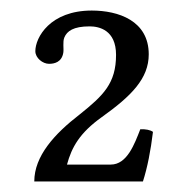

<svg xmlns="http://www.w3.org/2000/svg" viewBox="-20 -708 347 364"><path d="M73 -587C83 -587 97 -590 100 -608C101.3 -615.9 98.5 -628.7 102 -637C107 -649 119 -658 150 -658C168 -658 200 -651 200 -604C200 -550 176 -527 131 -491C83 -454 45 -412 45 -364H251C259.5 -390.7 265.7 -422.3 270 -458C264.7 -461.7 256.7 -463.3 246 -463C235 -435 221 -396 190 -396H107C116 -429 131 -456 173 -486C229 -526 262 -559 262 -605C262 -669 204 -688 154 -688C75 -688 47 -637 47 -611C47 -598 61 -587 73 -587Z"/></svg>

Font: Libertinus Math
Style: Regular
Weight: 400
Designer: Philipp H. Poll
Foundry: Khaled Hosny
Version: Version 6.2